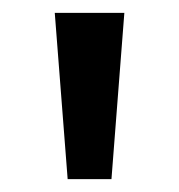

<svg xmlns="http://www.w3.org/2000/svg" viewBox="-20 -734 278 298"><path d="M173 -714 153 -456H85L65 -714Z"/></svg>

Font: Noto Sans Vithkuqi Medium
Style: Regular
Weight: 500
Version: Version 1.001